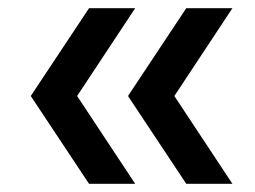

<svg xmlns="http://www.w3.org/2000/svg" viewBox="-20 -516 622 468"><path d="M197 -68 55 -282 197 -496H309.5L168 -282L309.5 -68ZM434 -68 292 -282 434 -496H546.5L405 -282L546.5 -68Z"/></svg>

Font: Encode Sans SC SemiExpanded Medium
Style: Regular
Weight: 500
Width: 6
Designer: Multiple Designers
Foundry: Impallari Type
Version: Version 3.002